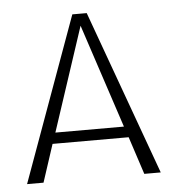

<svg xmlns="http://www.w3.org/2000/svg" viewBox="-42 -519 504 558"><g transform="rotate(-5 210.0 -240.0)"><path d="M15 0 189 -480H231L405 0H357L321 -110H99L63 0ZM110 -142H310L210 -445Z"/></g></svg>

Font: Glametrix
Style: Light
Weight: 300
Designer: gluk
Foundry: gluk
Version: Version 0.40